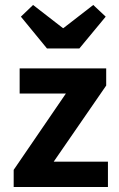

<svg xmlns="http://www.w3.org/2000/svg" viewBox="-20 -752 477 772"><path d="M35 0V-69L245 -376H59V-477H407V-408L196 -102H414V0ZM169 -557 64 -685 113 -732 233 -639H235L355 -732L405 -685L299 -557Z"/></svg>

Font: Narnoor
Style: Bold
Weight: 700
Designer: S. Sridhar Murthy
Foundry: SIL International
Version: Version 3.000